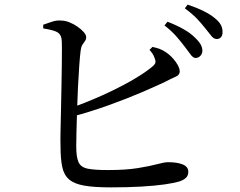

<svg xmlns="http://www.w3.org/2000/svg" viewBox="-20 -807 1040 831"><path d="M825 -556Q814 -558 804.5 -571.5Q795 -585 781 -603Q766 -623 745.5 -647Q725 -671 692 -697L705 -713Q744 -698 774 -681Q804 -664 823 -645Q841 -628 848.5 -614.5Q856 -601 856 -586Q855 -573 846.5 -564.5Q838 -556 825 -556ZM460 4Q388 4 345 -3.5Q302 -11 279.5 -30Q257 -49 249.5 -84Q242 -119 242 -173Q241 -199 242 -240.5Q243 -282 244 -331Q245 -380 246 -430.5Q247 -481 247.5 -524.5Q248 -568 248 -599.5Q248 -631 246 -641Q242 -662 223.5 -670Q205 -678 167 -684V-700Q184 -706 205 -713Q226 -720 244 -718Q262 -718 280.5 -710.5Q299 -703 315.5 -691.5Q332 -680 342.5 -668Q353 -656 353 -646Q353 -636 347.5 -629Q342 -622 336.5 -613Q331 -604 329 -588Q326 -565 323 -522.5Q320 -480 317.5 -429.5Q315 -379 313.5 -328.5Q312 -278 311 -237Q310 -196 310 -173Q310 -127 320 -105Q330 -83 359.5 -77Q389 -71 447 -71Q525 -71 577 -79.5Q629 -88 660.5 -96.5Q692 -105 707 -105Q748 -105 771.5 -95Q795 -85 795 -64Q795 -46 784 -36.5Q773 -27 757 -22Q735 -15 693.5 -9Q652 -3 593 0.5Q534 4 460 4ZM276 -336Q348 -361 417.5 -392Q487 -423 544.5 -455.5Q602 -488 636 -516Q649 -526 652 -534Q655 -542 649 -556Q646 -566 639.5 -575.5Q633 -585 627 -591L640 -604Q658 -600 671.5 -595Q685 -590 698 -581Q722 -565 740 -540Q758 -515 758 -498Q758 -482 739.5 -474.5Q721 -467 693 -452Q653 -433 591 -406.5Q529 -380 451.5 -352Q374 -324 285 -300ZM917 -638Q904 -639 894 -652.5Q884 -666 868 -685Q853 -704 834 -724.5Q815 -745 780 -771L792 -787Q831 -774 860.5 -759.5Q890 -745 909 -729Q929 -713 936.5 -698Q944 -683 943 -666Q943 -653 936 -645.5Q929 -638 917 -638Z"/></svg>

Font: Noto Serif JP ExtraLight Medium
Style: Regular
Weight: 500
Version: Version 2.003-H1;hotconv 1.1.1;makeotfexe 2.6.0